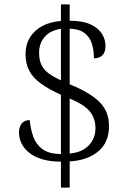

<svg xmlns="http://www.w3.org/2000/svg" viewBox="-20 -780 599 879"><path d="M259 -40Q208 -40 171.5 -51.5Q135 -63 112 -82Q89 -101 78 -124.5Q67 -148 67 -173Q67 -191 73 -204Q79 -217 89.5 -223.5Q100 -230 116 -230Q120 -190 132 -155Q144 -120 174 -97.5Q204 -75 259 -75V-346Q202 -372 166.5 -398Q131 -424 114 -456Q97 -488 97 -532Q97 -576 117 -608.5Q137 -641 173 -660.5Q209 -680 259 -684V-760H299V-685Q358 -685 394 -668.5Q430 -652 446.5 -625.5Q463 -599 463 -570Q463 -541 449 -527Q435 -513 410 -513Q410 -548 401 -578.5Q392 -609 368 -628Q344 -647 299 -649V-394Q346 -375 380.5 -354.5Q415 -334 437 -311.5Q459 -289 469 -262Q479 -235 479 -202Q479 -128 430 -87Q381 -46 299 -41V79H259ZM299 -77Q355 -82 386 -114Q417 -146 417 -193Q417 -238 391.5 -269.5Q366 -301 299 -329ZM259 -648Q210 -641 184.5 -611Q159 -581 159 -539Q159 -505 170 -482.5Q181 -460 203 -444Q225 -428 259 -412Z"/></svg>

Font: Noto Serif Armenian Light
Style: Regular
Weight: 300
Version: Version 2.007